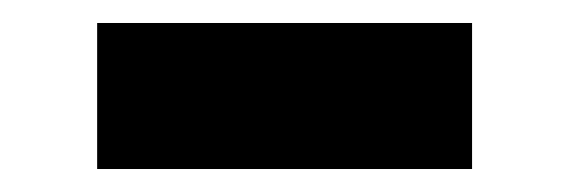

<svg xmlns="http://www.w3.org/2000/svg" viewBox="-20 -437 494 167"><path d="M390.6 -290H64.5V-417H390.6Z"/></svg>

Font: WEMIX Pretendard ExtraBold
Style: Regular
Weight: 800
Designer: Base glyphs from Inter by Rasmus Andersson; Hangeul glyphs from Noto Sans CJK(Source Han Sans) by Jang Soo-young and Kan
Foundry: Kil Hyung-jin
Version: Version 1.000